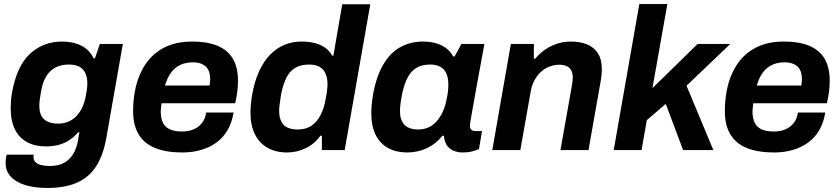

<svg xmlns="http://www.w3.org/2000/svg" viewBox="-20 -744 4165 952"><path d="M214 188Q151 188 104.5 173.5Q58 159 33 131.5Q8 104 8 65Q8 58 8.5 47.5Q9 37 13 23H147Q146 27 146 29Q146 31 146 34Q146 50 156 60Q166 70 184.5 74.5Q203 79 226 79Q268 79 296.5 64Q325 49 342.5 20Q360 -9 367 -49Q369 -60 370.5 -70.5Q372 -81 374 -88H367Q348 -65 323.5 -49Q299 -33 270 -25.5Q241 -18 208 -18Q155 -18 115.5 -38.5Q76 -59 54.5 -101.5Q33 -144 33 -209Q33 -226 34.5 -245Q36 -264 40 -286Q63 -416 128.5 -477Q194 -538 289 -538Q343 -538 383.5 -517.5Q424 -497 444 -455H451L475 -526H589L507 -59Q491 30 454 84.5Q417 139 357.5 163.5Q298 188 214 188ZM269 -131Q296 -131 319.5 -141Q343 -151 360 -169.5Q377 -188 389 -214Q401 -240 406 -272Q409 -287 410.5 -297.5Q412 -308 412.5 -316Q413 -324 413 -332Q413 -361 403 -382Q393 -403 373 -413.5Q353 -424 321 -424Q283 -424 254.5 -409Q226 -394 208 -363.5Q190 -333 183 -287Q180 -269 178 -256Q176 -243 175.5 -235Q175 -227 175 -219Q175 -190 184.5 -171Q194 -152 215 -141.5Q236 -131 269 -131Z M884 12Q804 12 749.5 -10Q695 -32 667.5 -77.5Q640 -123 640 -193Q640 -220 642.5 -246Q645 -272 650 -297Q664 -368 699 -422Q734 -476 792 -507Q850 -538 934 -538Q1008 -538 1058.5 -517Q1109 -496 1134.5 -453Q1160 -410 1160 -343Q1160 -322 1157 -293.5Q1154 -265 1146 -232H781Q780 -221 778.5 -210.5Q777 -200 777 -191Q777 -158 788 -135.5Q799 -113 822.5 -102.5Q846 -92 882 -92Q907 -92 927 -98Q947 -104 962.5 -115.5Q978 -127 988.5 -144.5Q999 -162 1002 -186H1138Q1130 -136 1108.5 -99Q1087 -62 1053.5 -37.5Q1020 -13 977 -0.5Q934 12 884 12ZM798 -320H1019Q1021 -329 1021.5 -337.5Q1022 -346 1022 -352Q1022 -381 1012 -399Q1002 -417 982.5 -426Q963 -435 937 -435Q900 -435 872.5 -421.5Q845 -408 827 -382.5Q809 -357 798 -320Z M1403 12Q1347 12 1306 -11.5Q1265 -35 1243.5 -79Q1222 -123 1222 -184Q1222 -204 1224 -226Q1226 -248 1230 -273Q1242 -341 1265 -391Q1288 -441 1320 -473.5Q1352 -506 1391 -522Q1430 -538 1475 -538Q1512 -538 1541 -530.5Q1570 -523 1592 -507.5Q1614 -492 1627 -468H1633L1677 -723H1816L1689 0H1576V-71H1569Q1538 -29 1494.5 -8.5Q1451 12 1403 12ZM1456 -102Q1496 -102 1523.5 -120Q1551 -138 1569 -172.5Q1587 -207 1595 -255Q1599 -273 1600.5 -285.5Q1602 -298 1603 -307.5Q1604 -317 1604 -325Q1604 -356 1594.5 -378.5Q1585 -401 1564.5 -412.5Q1544 -424 1513 -424Q1472 -424 1444.5 -408Q1417 -392 1400.5 -359.5Q1384 -327 1374 -278Q1371 -256 1368.5 -240.5Q1366 -225 1365 -214.5Q1364 -204 1364 -195Q1364 -149 1386 -125.5Q1408 -102 1456 -102Z M1998 12Q1945 12 1904.5 -10Q1864 -32 1842.5 -75.5Q1821 -119 1821 -183Q1821 -203 1823 -224.5Q1825 -246 1829 -271Q1845 -363 1879.5 -422.5Q1914 -482 1964.5 -510Q2015 -538 2078 -538Q2112 -538 2140.5 -530Q2169 -522 2191 -506Q2213 -490 2227 -464H2234L2268 -526H2382L2358 -397Q2351 -358 2344 -319.5Q2337 -281 2331 -247Q2325 -213 2320 -186Q2315 -159 2312.5 -142Q2310 -125 2310 -121Q2310 -107 2317.5 -100.5Q2325 -94 2338 -94H2370L2355 -5Q2342 1 2321.5 6.5Q2301 12 2275 12Q2248 12 2227 2.5Q2206 -7 2194 -26Q2189 -35 2185.5 -46.5Q2182 -58 2181 -71H2174Q2141 -30 2096 -9Q2051 12 1998 12ZM2056 -102Q2082 -102 2105 -112.5Q2128 -123 2145.5 -143Q2163 -163 2176 -191.5Q2189 -220 2195 -255Q2199 -273 2200.5 -285.5Q2202 -298 2202.5 -307.5Q2203 -317 2203 -324Q2203 -357 2193.5 -379Q2184 -401 2164 -412.5Q2144 -424 2113 -424Q2072 -424 2044.5 -407.5Q2017 -391 2000 -357.5Q1983 -324 1973 -274Q1969 -253 1967 -238.5Q1965 -224 1964 -213.5Q1963 -203 1963 -195Q1963 -149 1985 -125.5Q2007 -102 2056 -102Z M2421 0 2513 -526H2627V-453H2634Q2654 -478 2682 -497.5Q2710 -517 2743 -527.5Q2776 -538 2810 -538Q2856 -538 2890.5 -524Q2925 -510 2944.5 -480Q2964 -450 2964 -402Q2964 -385 2962 -366.5Q2960 -348 2956 -328L2898 0H2759L2815 -316Q2817 -328 2818.5 -338.5Q2820 -349 2820 -359Q2820 -382 2812 -396Q2804 -410 2789 -416.5Q2774 -423 2753 -423Q2728 -423 2704.5 -414Q2681 -405 2662 -387.5Q2643 -370 2629.5 -345Q2616 -320 2611 -288L2560 0Z M3023 0 3150 -724H3289L3215 -307L3439 -526H3601L3384 -319L3517 0H3367L3281 -229L3187 -148L3161 0Z M3818 12Q3738 12 3683.5 -10Q3629 -32 3601.5 -77.5Q3574 -123 3574 -193Q3574 -220 3576.5 -246Q3579 -272 3584 -297Q3598 -368 3633 -422Q3668 -476 3726 -507Q3784 -538 3868 -538Q3942 -538 3992.5 -517Q4043 -496 4068.5 -453Q4094 -410 4094 -343Q4094 -322 4091 -293.5Q4088 -265 4080 -232H3715Q3714 -221 3712.5 -210.5Q3711 -200 3711 -191Q3711 -158 3722 -135.5Q3733 -113 3756.5 -102.5Q3780 -92 3816 -92Q3841 -92 3861 -98Q3881 -104 3896.5 -115.5Q3912 -127 3922.5 -144.5Q3933 -162 3936 -186H4072Q4064 -136 4042.5 -99Q4021 -62 3987.5 -37.5Q3954 -13 3911 -0.5Q3868 12 3818 12ZM3732 -320H3953Q3955 -329 3955.5 -337.5Q3956 -346 3956 -352Q3956 -381 3946 -399Q3936 -417 3916.5 -426Q3897 -435 3871 -435Q3834 -435 3806.5 -421.5Q3779 -408 3761 -382.5Q3743 -357 3732 -320Z"/></svg>

Font: Archivo SemiBold
Style: Bold Italic
Weight: 700
Italic angle: -10°
Version: Version 2.001